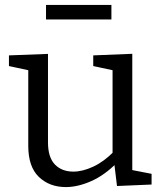

<svg xmlns="http://www.w3.org/2000/svg" viewBox="-20 -750 660 779"><path d="M247 9Q180.7 9 137.7 -32.2Q94.7 -73.3 94.7 -158.3V-477L104.7 -463L16.3 -482V-525.3L174.7 -531.3V-172.3Q174.7 -111.7 202.7 -82.7Q230.7 -53.7 277.7 -53.7Q314.7 -53.7 358 -73.7Q401.3 -93.7 443.3 -136.3L436.7 -118.3V-479L446.7 -463L358.3 -482V-525.3L516.7 -531.7V-48.7L504.7 -62.3L595 -44.7V-1.3L454.7 4.7L442.7 -94.3L454.3 -89.7Q404.7 -39.3 350.3 -15.2Q296 9 247 9ZM432 -730V-671H166.7V-730Z"/></svg>

Font: Bitter Thin
Style: Regular
Weight: 100
Designer: Sol Matas, and Bitter project Authors
Foundry: Sol Matas
Version: Version 2.002